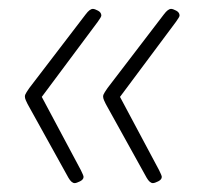

<svg xmlns="http://www.w3.org/2000/svg" viewBox="-20 -474 456 432"><path d="M148 -62Q141 -62 134 -74L42 -240Q40 -244 38 -248.5Q36 -253 36 -257Q36 -261 40 -267Q44 -273 46 -276L173 -442Q182 -454 189 -454Q193 -454 200.5 -450Q208 -446 208 -439Q208 -436 200 -425L74 -256L162 -91Q168 -79 168 -76Q168 -70 160 -66Q152 -62 148 -62ZM324 -62Q317 -62 310 -74L218 -240Q216 -244 214 -248.5Q212 -253 212 -257Q212 -261 216 -267Q220 -273 222 -276L349 -442Q358 -454 365 -454Q369 -454 376.5 -450Q384 -446 384 -439Q384 -436 376 -425L250 -256L338 -91Q344 -79 344 -76Q344 -70 336 -66Q328 -62 324 -62Z"/></svg>

Font: Asap Condensed Condensed Thin
Style: Italic
Weight: 100
Width: 3
Italic angle: -6°
Designer: Pablo Cosgaya
Foundry: Omnibus-Type
Version: Version 3.001; ttfautohint (v1.8.4.7-5d5b)